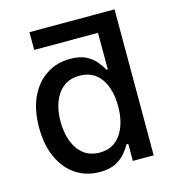

<svg xmlns="http://www.w3.org/2000/svg" viewBox="-109 -820 845 924"><g transform="rotate(-15 313.0 -358.0)"><path d="M121.8 -727.3V-638.8H439.6V-457H433.2Q423.7 -474.1 406.4 -496.4Q389.2 -518.8 358.1 -535.7Q327.1 -552.6 276.6 -552.6Q210.6 -552.6 158.9 -519.2Q107.2 -485.8 77.4 -422.9Q47.6 -360.1 47.6 -271.7Q47.6 -183.6 77.1 -120.2Q106.5 -56.8 158 -23.1Q209.5 10.7 275.6 10.7Q325.3 10.7 356.5 -6Q387.8 -22.7 405.7 -45.1Q423.7 -67.5 433.2 -84.9H442.1V0H545.8V-727.3ZM441.8 -272.7Q441.8 -186.8 404.8 -133.3Q367.9 -79.9 299.4 -79.9Q251.8 -79.9 219.6 -105.3Q187.5 -130.7 171.2 -174.4Q154.8 -218 154.8 -272.7Q154.8 -327.1 171 -369.9Q187.1 -412.6 219.1 -437.5Q251.1 -462.4 299.4 -462.4Q369 -462.4 405.4 -410.3Q441.8 -358.3 441.8 -272.7Z"/></g></svg>

Font: Inter UI Medium
Style: Regular
Weight: 500
Designer: Rasmus Andersson
Foundry: rsms
Version: 3.2;8d6f07862